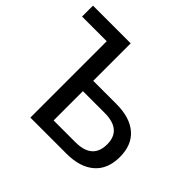

<svg xmlns="http://www.w3.org/2000/svg" viewBox="-168 -918 1118 1118"><g transform="rotate(45 391.0 -359.5)"><path d="M210 0V-628.9H6.8V-718.8H317.4V-410.2H508.8Q619.1 -410.2 680.2 -357.9Q741.2 -305.7 741.2 -206.1Q741.2 -106.4 679.7 -53.2Q618.2 0 507.8 0ZM317.4 -84H496.1Q636.7 -84 636.7 -206.1Q636.7 -325.2 496.1 -325.2H317.4Z"/></g></svg>

Font: Min Sans Medium
Style: Regular
Weight: 500
Designer: Jinseong-Kim, NotoSansCJK, Nunito
Foundry: Jinseong-Kim
Version: Version 1.400;Glyphs 3.1.2 (3151)